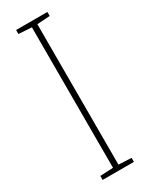

<svg xmlns="http://www.w3.org/2000/svg" viewBox="-190 -846 618 792"><g transform="rotate(-30 119.0 -450.0)"><path d="M194 -93H45V-112L107 -115V-784L45 -788V-807H194V-788L133 -784V-115L194 -112Z"/></g></svg>

Font: Noto Sans Kannada UI Condensed Thin
Style: Regular
Weight: 100
Width: 3
Designer: Jelle Bosma - Monotype Design Team
Foundry: Monotype Imaging Inc.
Version: Version 2.005; ttfautohint (v1.8.4.7-5d5b)